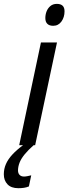

<svg xmlns="http://www.w3.org/2000/svg" viewBox="-102 -760 358 1005"><path d="M-1.5 0 112.3 -537.6H196.3L82 0ZM176.3 -625Q156.2 -625 145.8 -635.3Q135.3 -645.5 135.3 -665.5Q135.3 -683.6 141.8 -700.4Q148.4 -717.3 161.9 -728.5Q175.3 -739.7 195.8 -739.7Q215.3 -739.7 225.6 -730.2Q235.8 -720.7 235.8 -700.7Q235.8 -669.9 219.7 -647.5Q203.6 -625 176.3 -625ZM-5.9 225.1Q-43.5 225.1 -62.7 204.8Q-82 184.6 -82 152.3Q-82 124 -71 98.9Q-60.1 73.7 -37.6 49.3Q-15.1 24.9 18.6 0H74.2Q44.9 25.9 26.9 48.1Q8.8 70.3 0.7 90.6Q-7.3 110.8 -7.8 131.3Q-7.8 147 0.5 155.5Q8.8 164.1 23.9 164.1Q31.2 164.1 41.3 162.1Q51.3 160.2 61.5 157.7L49.3 215.8Q36.6 221.2 22.9 223.1Q9.3 225.1 -5.9 225.1Z"/></svg>

Font: Open Sans Condensed Medium
Style: Italic
Weight: 500
Width: 3
Italic angle: -12°
Designer: Monotype Design Team
Foundry: Monotype Imaging Inc.
Version: Version 3.000